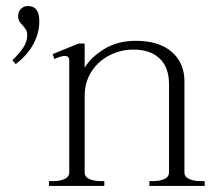

<svg xmlns="http://www.w3.org/2000/svg" viewBox="-20 -615 725 635"><path d="M110 -545Q110 -505 90 -468.5Q70 -432 32 -403L21 -416Q43 -437 56.5 -457Q70 -477 70 -499Q70 -510 66.5 -516Q63 -522 55 -531Q48 -538 44 -545Q40 -552 40 -561Q40 -576 49 -585.5Q58 -595 73 -595Q110 -595 110 -545ZM657 -16V0H474V-16H486Q508 -16 523.5 -23Q539 -30 539 -45V-336Q539 -392 508 -421.5Q477 -451 421 -451Q380 -451 343 -432.5Q306 -414 283 -379Q260 -344 260 -297V-45Q260 -30 275.5 -23Q291 -16 313 -16H325V0H142V-16H156Q178 -16 193.5 -23Q209 -30 209 -45V-415Q209 -430 194 -430Q182 -430 160 -420L154 -436L240 -471H260V-391Q281 -426 325 -453Q369 -480 429 -480Q506 -480 548 -443.5Q590 -407 590 -346V-45Q590 -30 605.5 -23Q621 -16 643 -16Z"/></svg>

Font: Taviraj ExtraLight
Style: Regular
Weight: 275
Designer: Katatrad Team
Foundry: CadsonDemak
Version: Version 1.001